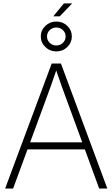

<svg xmlns="http://www.w3.org/2000/svg" viewBox="-20 -1097 654 1117"><path d="M9.8 0 280.8 -727.5H334.5L604.5 0H557.1L473.6 -228H140.1L56.2 0ZM155.3 -269H458.5L365.7 -522Q352.1 -558.6 337.9 -598.4Q323.7 -638.2 307.1 -687Q290.5 -638.2 276.4 -598.4Q262.2 -558.6 248.5 -522ZM307.6 -797.9Q270.5 -797.9 243.9 -823.5Q217.3 -849.1 217.3 -884.8Q217.3 -920.9 243.9 -946.3Q270.5 -971.7 307.6 -971.7Q345.2 -971.7 371.6 -946.3Q397.9 -920.9 397.9 -884.8Q397.9 -849.1 371.6 -823.5Q345.2 -797.9 307.6 -797.9ZM307.6 -832.5Q330.1 -832.5 345.9 -847.7Q361.8 -862.8 361.8 -884.8Q361.8 -906.7 345.9 -921.9Q330.1 -937 307.6 -937Q285.2 -937 269.3 -921.9Q253.4 -906.7 253.4 -884.8Q253.4 -862.8 269.3 -847.7Q285.2 -832.5 307.6 -832.5ZM290 -1002 351.6 -1077.1H399.9L327.6 -1002Z"/></svg>

Font: Inter Display ExtraLight
Style: Regular
Weight: 200
Designer: Rasmus Andersson
Foundry: rsms
Version: Version 4.000;git-a52131595